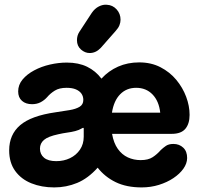

<svg xmlns="http://www.w3.org/2000/svg" viewBox="-20 -802 866 837"><path d="M216.5 15Q161.2 15 116.8 -2.9Q72.2 -20.8 46.1 -56.9Q20 -93 20 -146.5Q20 -215.2 67.8 -256.2Q115.5 -297.2 222.2 -312.5Q255.8 -317.5 283.1 -322Q310.5 -326.5 326.9 -336.4Q343.2 -346.2 343.2 -366.5Q343.2 -382.2 334.9 -394Q326.5 -405.8 310.5 -412.5Q294.5 -419.2 270.2 -419.2Q238.5 -419.2 218.9 -407Q199.2 -394.8 185.5 -378.5Q173.2 -364.8 156.9 -356.2Q140.5 -347.8 119.8 -347.8Q92.2 -347.8 75.8 -362.4Q59.2 -377 59.2 -403.5Q59.2 -432.2 78.2 -455.2Q97.2 -478.2 128.8 -495.1Q160.2 -512 197.8 -520.6Q235.2 -529.2 271.5 -529.2Q322.5 -529.2 359.8 -511Q397 -492.8 422.2 -459.2Q453.2 -493.2 494.9 -511.6Q536.5 -530 586.8 -530Q638.8 -530 679.5 -509Q720.2 -488 748.4 -454.1Q776.5 -420.2 791.5 -380.2Q806.5 -340.2 806.5 -301.2Q806.5 -262.5 788 -240.5Q769.5 -218.5 728.8 -218.5H468.5Q475.5 -178.5 493.5 -153.1Q511.5 -127.8 537.2 -115.9Q563 -104 593.2 -104Q626 -104 645.5 -116.8Q665 -129.5 680.8 -147.8Q691 -157.5 703.2 -166Q715.5 -174.5 735.8 -174.5Q761.8 -174.5 778.9 -158.2Q796 -142 795.8 -113Q795.5 -89.2 779.5 -66.6Q763.5 -44 736 -25.6Q708.5 -7.2 672.9 3.9Q637.2 15 597.5 15Q531.2 15 484.1 -8Q437 -31 405.8 -71Q363.8 -24.2 316.4 -4.6Q269 15 216.5 15ZM225.2 -99.5Q258.2 -99.5 285.2 -112.5Q312.2 -125.5 328.6 -149.6Q345 -173.8 345 -206V-241.8Q345 -247.5 336.5 -242.2Q324.5 -234.8 307.6 -230.5Q290.8 -226.2 272.2 -223.8Q253.8 -221.2 234.5 -216.8Q189.2 -207.2 171.8 -192.1Q154.2 -177 154.2 -154.2Q154.2 -129.5 172 -114.5Q189.8 -99.5 225.2 -99.5ZM468 -310.8H678.5Q673 -361.2 645 -390.2Q617 -419.2 573.5 -419.2Q531.5 -419.2 503.9 -391.1Q476.2 -363 468 -310.8ZM370.8 -570.8Q350.5 -570.8 333 -586.1Q315.5 -601.5 315.5 -626.8Q315.5 -647.5 326.2 -663.5L380.2 -746Q393.2 -765 411.1 -774Q429 -783 446 -781.2Q471.2 -780 488.4 -761.1Q505.5 -742.2 505.5 -716Q505.5 -704.5 500.8 -692.2Q496 -680 484 -666.8L419.2 -593.2Q398 -570.8 370.8 -570.8Z"/></svg>

Font: National Park
Style: Regular
Weight: 400
Designer: Andrea Herstowski, Ben Hoepner
Version: Version 1.009